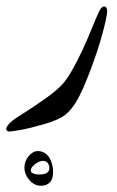

<svg xmlns="http://www.w3.org/2000/svg" viewBox="-36 -415 370 605"><path d="M301.8 -379.9Q300.8 -360.4 286.6 -308.3Q272.5 -256.3 249.3 -194.8Q226.1 -133.3 208.5 -101.8Q190.9 -70.3 170.2 -53.7Q149.4 -37.1 102.8 -23.7Q56.2 -10.3 28.1 -5.4Q0 -0.5 -7.3 -0.5Q-14.6 -1.5 -16.1 -6.6Q-17.6 -11.7 -11.7 -19.5Q-3.9 -32.2 28.8 -52.2Q61.5 -72.3 104.7 -102.8Q147.9 -133.3 166.3 -156Q184.6 -178.7 207.5 -224.1Q230.5 -269.5 249.3 -315.7Q268.1 -361.8 276.1 -378.7Q284.2 -395.5 293.5 -394.5Q301.8 -393.1 301.8 -379.9ZM41 112.8Q41 93.8 53.7 77.6Q67.9 61 82.5 61Q104.5 61 118.2 79.6Q131.3 100.1 131.3 127.4Q131.3 148.9 121.6 159.2Q110.8 170.4 93.3 170.4Q72.3 170.4 56.6 152.6Q41 134.8 41 112.8ZM61 121.1Q61 128.9 67.4 130.4Q72.3 134.8 87.9 134.8Q119.6 134.8 119.6 114.7Q119.6 105.5 113.8 97.7Q107.4 91.8 98.6 91.8Q89.8 91.8 75.7 101.1Q61 112.8 61 121.1Z"/></svg>

Font: IranNastaliq
Style: Regular
Weight: 400
Designer: Hossein Zahedi
Version: Version 1.5